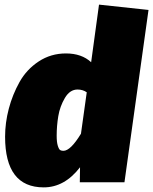

<svg xmlns="http://www.w3.org/2000/svg" viewBox="-20 -788 662 830"><path d="M408 -768 622 -745 518 0H325L326 -65Q259 22 169 22Q2 22 2 -197Q2 -257 18 -318Q34 -379 64.5 -433.5Q95 -488 147.5 -522.5Q200 -557 265 -557Q333 -557 374 -519ZM315 -401Q282 -401 260.5 -364.5Q239 -328 232 -286Q225 -244 225 -201Q225 -173 230 -157.5Q235 -142 240.5 -139Q246 -136 254 -136Q285 -136 330 -210L355 -389Q338 -401 315 -401Z"/></svg>

Font: Fira Sans Ultra
Style: Italic
Weight: 950
Italic angle: -8°
Designer: Carrois Corporate & Edenspiekermann AG
Foundry: Carrois Corporate GbR & Edenspiekermann AG
Version: Version 4.203;PS 004.203;hotconv 1.0.88;makeotf.lib2.5.64775